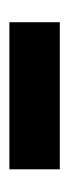

<svg xmlns="http://www.w3.org/2000/svg" viewBox="114 -748 150 419"><g transform="rotate(90 189.5 -539.0)"><path d="M29 -484V-594H350V-484Z"/></g></svg>

Font: Danfo
Style: Regular
Weight: 400
Designer: Seyi Olusanya, David Udoh, Eyiyemi Adegbite, Mirko Velimirović
Version: Version 1.000